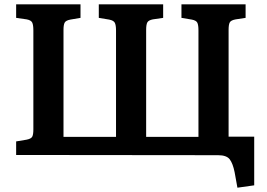

<svg xmlns="http://www.w3.org/2000/svg" viewBox="-20 -720 1239 892"><path d="M1083 152 1070 80Q1062 40 1047.5 20.5Q1033 1 993 1L55 0V-63L103 -71Q124 -75 129.5 -84.5Q135 -94 135 -119V-579Q135 -603 130 -614.5Q125 -626 104 -630L55 -637V-700H354V-637L307 -629Q286 -625 280.5 -615Q275 -605 275 -581V-84H519V-579Q519 -603 513.5 -614Q508 -625 487 -629L439 -637V-700H738V-637L690 -630Q670 -626 664.5 -616Q659 -606 659 -581V-84H902V-579Q902 -603 897 -614Q892 -625 871 -629L823 -637V-700H1121V-637L1075 -630Q1053 -626 1047.5 -616Q1042 -606 1042 -581V-85H1161V141Z"/></svg>

Font: Literata 12pt SemiBold
Style: Regular
Weight: 600
Designer: Latin by Veronika Burian and Jose Scaglione. Greek by Irene Vlachou. Cyrillic by Vera Evstafieva.
Foundry: TypeTogether
Version: Version 3.002